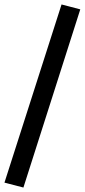

<svg xmlns="http://www.w3.org/2000/svg" viewBox="-35 -775 380 861"><path d="M70 66 -15 44 241 -755 325 -733Z"/></svg>

Font: Nunito Sans 7pt SemiBold
Style: Regular
Weight: 600
Designer: Vernon Adams
Foundry: Vernon Adams
Version: Version 3.101;gftools[0.9.27]